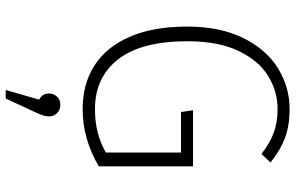

<svg xmlns="http://www.w3.org/2000/svg" viewBox="-196 -538 1007 654"><g transform="rotate(90 307.0 -210.5)"><path d="M533 -629 504 -598Q467 -627 431.5 -640Q396 -653 351 -653Q291 -653 238.5 -621Q186 -589 153 -520Q120 -451 120 -345Q120 -189 181.5 -110Q243 -31 351 -31Q394 -31 429.5 -40Q465 -49 499 -68V-324H361L355 -365H546V-44Q453 11 351 11Q266 11 203 -29Q140 -69 105 -149Q70 -229 70 -345Q70 -458 109.5 -537Q149 -616 213 -655Q277 -694 351 -694Q407 -694 448.5 -678.5Q490 -663 533 -629ZM376 125Q376 136 372 148Q368 160 355 187L315 273H286L319 159Q298 149 298 125Q298 109 309 98Q320 87 336 87Q354 87 365 98Q376 109 376 125Z"/></g></svg>

Font: FiraGO ExtraLight
Style: Regular
Weight: 200
Designer: bBox Type
Foundry: bBox Type GmbH
Version: Version 1.001